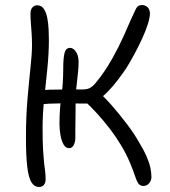

<svg xmlns="http://www.w3.org/2000/svg" viewBox="-20 -731 674 762"><path d="M113 -313 115 -370Q142 -374 176.5 -375Q211 -376 245.5 -376Q280 -376 307 -376Q323 -376 334 -380.5Q345 -385 358 -400Q384 -431 405.5 -465Q427 -499 449.5 -543.5Q472 -588 498 -650Q513 -683 520 -697Q527 -711 543 -711Q557 -711 566 -702Q575 -693 575 -678Q575 -661 566.5 -634.5Q558 -608 544 -577.5Q530 -547 513.5 -516.5Q497 -486 481 -460Q466 -438 447.5 -413.5Q429 -389 408 -367.5Q387 -346 366 -333Q345 -320 327 -320Q290 -320 250.5 -320.5Q211 -321 175 -319.5Q139 -318 113 -313ZM135 11Q116 11 104.5 -8Q93 -27 88 -70.5Q83 -114 83 -187Q83 -267 89 -337Q95 -407 101 -462.5Q107 -518 107 -552Q107 -577 105.5 -598.5Q104 -620 102.5 -639.5Q101 -659 101 -676Q101 -694 109 -702Q117 -710 128 -710Q145 -710 154.5 -695Q164 -680 168 -658Q172 -636 173 -613Q174 -590 174 -573Q174 -520 168 -459.5Q162 -399 155.5 -339Q149 -279 149 -225Q149 -167 151 -134.5Q153 -102 155 -84Q157 -66 159 -52.5Q161 -39 161 -19Q161 -5 154 3Q147 11 135 11ZM254 -143Q240 -143 231.5 -159Q223 -175 219.5 -197.5Q216 -220 216 -239Q216 -296 223.5 -347.5Q231 -399 231 -461Q231 -499 236 -520Q241 -541 258 -541Q271 -541 281.5 -525.5Q292 -510 292 -484Q292 -465 289 -438Q286 -411 283 -383Q280 -355 280 -333Q280 -320 280 -299.5Q280 -279 279.5 -256.5Q279 -234 279 -214.5Q279 -195 279 -183Q279 -169 273 -156Q267 -143 254 -143ZM549 7Q536 7 529 -3Q522 -13 515.5 -33.5Q509 -54 495 -87Q467 -153 417 -218.5Q367 -284 313 -333L357 -378Q388 -353 421.5 -315Q455 -277 485 -237Q515 -197 532 -166Q550 -137 561 -112Q572 -87 576.5 -66.5Q581 -46 581 -28Q581 -15 572 -4Q563 7 549 7Z"/></svg>

Font: Shantell Sans Light
Style: Regular
Weight: 300
Designer: Stephen Nixon, Anya Danilova, Shantell Martin
Foundry: Arrow Type
Version: Version 1.011;[c5ecc13dd]